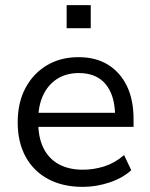

<svg xmlns="http://www.w3.org/2000/svg" viewBox="-20 -720 586 749"><path d="M303 9Q225 9 168 -21.5Q111 -52 80 -108.5Q49 -165 49 -243Q49 -319 79 -376Q109 -433 162.5 -465Q216 -497 286 -497Q354 -497 401.5 -467.5Q449 -438 475 -384.5Q501 -331 501 -255V-225H112V-280H446L429 -266Q429 -346 393 -390.5Q357 -435 288 -435Q238 -435 202.5 -412Q167 -389 148 -348Q129 -307 129 -252V-245Q129 -184 149.5 -142.5Q170 -101 209 -79.5Q248 -58 303 -58Q346 -58 387 -71Q428 -84 464 -115L492 -56Q458 -25 406.5 -8Q355 9 303 9ZM240 -610V-700H334V-610Z"/></svg>

Font: Nunito Sans 11pt
Style: Regular
Weight: 400
Version: Version 3.101;gftools[0.9.27]